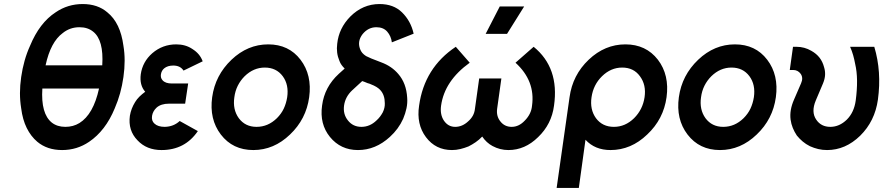

<svg xmlns="http://www.w3.org/2000/svg" viewBox="-20 -732 4379 952"><path d="M374 -597Q415 -597 442 -575Q495 -533 487 -408H206Q231 -524 291 -568Q327 -597 374 -597ZM390 -712Q316 -712 256 -671Q176 -619 129 -505Q113 -470 102 -431Q91 -392 85 -350Q79 -308 79 -270Q79 -232 85 -195Q92 -139 112.5 -97.5Q133 -56 165 -29Q214 12 288 12Q362 12 422 -29Q462 -56 494 -97.5Q526 -139 549 -195Q565 -232 575.5 -270Q586 -308 592 -350Q598 -392 598 -431Q598 -470 592 -505Q577 -619 512 -671Q464 -712 390 -712ZM471 -293Q443 -165 374 -122Q343 -103 304 -103Q264 -103 237 -124Q182 -168 190 -293Z M913 -318H832Q800 -318 786 -334Q775 -346 778 -364Q781 -382 794 -393Q811 -407 839 -407Q874 -407 890 -382L985 -428Q978 -447 965.5 -462Q953 -477 934 -489Q900 -512 854 -512Q786 -512 735 -468Q687 -426 678 -364Q671 -310 700 -277Q685 -266 672 -253.5Q659 -241 650 -226Q630 -194 624 -158Q614 -85 662 -36Q707 12 781 12Q897 12 961 -82L871 -132Q841 -104 797 -103Q763 -103 746 -119Q730 -133 734 -158Q738 -181 756 -198Q778 -218 818 -218H898Z M1310 -512Q1208 -512 1128 -436Q1047 -359 1032 -250Q1017 -141 1075 -65Q1134 12 1236 12Q1338 12 1418 -65Q1498 -141 1513 -250Q1528 -360 1470 -436Q1412 -512 1310 -512ZM1293 -397Q1350 -397 1382 -354Q1413 -312 1404 -250Q1399 -219 1387 -193.5Q1375 -168 1353 -146Q1309 -103 1252 -103Q1196 -103 1164 -146Q1133 -189 1142 -250Q1146 -281 1159 -307Q1172 -333 1193 -354Q1237 -397 1293 -397Z M1862 -712Q1779 -712 1717 -650Q1660 -592 1652 -515Q1646 -470 1663 -430Q1667 -419 1673.5 -410Q1680 -401 1689 -392L1660 -366Q1589 -301 1577 -209Q1564 -117 1616 -53Q1669 12 1755 12Q1842 12 1913 -53Q1956 -92 1979 -143Q1990 -169 1995.5 -195Q2001 -221 1999 -247Q1995 -319 1955 -365Q1939 -384 1918 -398.5Q1897 -413 1870 -423Q1840 -434 1821 -442Q1802 -450 1795 -454Q1784 -461 1776.5 -469.5Q1769 -478 1765 -490Q1751 -528 1778 -563Q1806 -597 1846 -597Q1881 -597 1900 -575Q1919 -553 1923 -522L2031 -565Q2017 -628 1973 -671Q1931 -712 1862 -712ZM1776 -330Q1781 -329 1787.5 -326Q1794 -323 1802 -320Q1809 -318 1813.5 -316.5Q1818 -315 1819 -314Q1851 -302 1866 -285Q1888 -261 1888 -220Q1889 -198 1878 -175Q1872 -164 1864.5 -154Q1857 -144 1847 -135Q1814 -103 1772 -103Q1730 -103 1705 -135Q1680 -166 1686 -209Q1692 -252 1726 -284Z M2240 -500Q2084 -396 2058 -208Q2051 -162 2059.5 -123Q2068 -84 2092 -52Q2140 12 2221 12Q2242 12 2262.5 7Q2283 2 2303 -6Q2321 -15 2338.5 -27Q2356 -39 2371 -55Q2381 -40 2394 -28Q2407 -16 2422 -8Q2459 12 2501 12Q2583 12 2648 -52Q2715 -116 2727 -208Q2754 -396 2626 -500L2536 -421Q2635 -331 2618 -208Q2616 -186 2606.5 -167.5Q2597 -149 2582 -134Q2553 -103 2517 -103Q2482 -103 2461 -130Q2440 -156 2445 -193L2466 -343H2356L2335 -193Q2333 -174 2324.5 -158.5Q2316 -143 2301 -130Q2272 -103 2237 -103Q2202 -103 2181 -134Q2161 -164 2167 -208Q2184 -331 2309 -421ZM2388 -564H2494L2579 -700H2458Z M3065 -397Q3122 -397 3153 -354Q3185 -311 3176 -250Q3167 -189 3124 -146Q3080 -103 3024 -103Q2967 -103 2935 -146Q2904 -189 2913 -250Q2922 -312 2965 -354Q3009 -397 3065 -397ZM3081 -512Q2979 -512 2899 -436Q2819 -360 2804 -250L2740 200H2850L2883 -39Q2930 12 3007 12Q3109 12 3189 -65Q3270 -141 3285 -250Q3300 -360 3242 -436Q3183 -512 3081 -512Z M3624 -512Q3522 -512 3442 -436Q3361 -359 3346 -250Q3331 -141 3389 -65Q3448 12 3550 12Q3652 12 3732 -65Q3812 -141 3827 -250Q3842 -360 3784 -436Q3726 -512 3624 -512ZM3607 -397Q3664 -397 3696 -354Q3727 -312 3718 -250Q3713 -219 3701 -193.5Q3689 -168 3667 -146Q3623 -103 3566 -103Q3510 -103 3478 -146Q3447 -189 3456 -250Q3460 -281 3473 -307Q3486 -333 3507 -354Q3551 -397 3607 -397Z M3912 -500 3896 -385H3913Q3936 -385 3950 -366Q3964 -346 3952 -319L3917 -238Q3894 -186 3900 -139Q3903 -117 3911 -97.5Q3919 -78 3931 -60Q3944 -44 3960 -30.5Q3976 -17 3996 -7Q4016 2 4037 7Q4058 12 4081 12Q4172 12 4245 -59Q4318 -131 4333 -238Q4352 -377 4315 -500H4195Q4204 -480 4210 -459Q4216 -438 4220 -416Q4229 -378 4229.5 -332.5Q4230 -287 4223 -234Q4215 -175 4179 -139Q4142 -103 4097 -103Q4051 -103 4027 -139Q4001 -177 4025 -234L4061 -319Q4070 -341 4071 -360.5Q4072 -380 4066 -399Q4059 -426 4043.5 -446Q4028 -466 4003 -480Q3986 -490 3967.5 -495Q3949 -500 3929 -500Z"/></svg>

Font: Unageo
Style: SemiBold-Italic
Weight: 600
Designer: Richard Sepsi
Foundry: Richard Sepsi
Version: Version 2.000